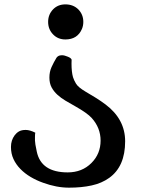

<svg xmlns="http://www.w3.org/2000/svg" viewBox="-20 -825 659 890"><path d="M30.8 0ZM311.5 -530.8 312 -548.4Q309.1 -556.7 293.5 -562.5Q277.8 -568.4 273.4 -568.6Q269 -568.9 265.4 -568.9Q261.7 -568.9 257.3 -567.9Q247.6 -565.4 241.7 -557.1Q229 -536.1 219 -514.2Q209 -492.2 209 -465.6Q209 -439 219.2 -419.9Q229.5 -400.9 246.1 -385.8Q262.7 -370.6 284.2 -357.9L327.6 -333Q384.8 -300.8 405.3 -277.9Q446.3 -232 446.3 -173.4Q446.3 -111.9 403.8 -69.4Q360.4 -25.9 293.9 -25.9Q170.4 -25.9 150.4 -122.6Q142.1 -161.2 142.1 -173.4V-189.5Q142.1 -204.1 143.6 -210Q118.2 -222.7 99.1 -222.7Q80.1 -222.7 68.1 -215.9Q56.2 -209 47.9 -197.8Q30.8 -174.8 30.8 -143.8Q30.8 -112.8 42.5 -87.7Q54.2 -62.5 74.5 -41.8Q94.7 -21 121.8 -4.9Q148.9 11.2 179.2 21.9Q241.7 44.9 300 44.9Q358.4 44.9 405 34.6Q451.7 24.4 486.3 -0.5Q560.1 -53.3 560.1 -170Q560.1 -272 469.7 -340.4Q444.8 -358.9 420.9 -373.6L377 -399.9Q342.3 -420.4 332.3 -437.3Q322.3 -454.1 318.4 -467.3Q311.5 -491.2 311.5 -530.8ZM203.1 -723.6Q203.1 -689 226.1 -665.5Q248.5 -642.1 283.2 -642.1Q338.9 -642.1 359.9 -690.9Q366.2 -706.1 366.2 -723.6Q366.2 -757.8 342.8 -781.7Q319.3 -804.7 283.2 -804.7Q248.5 -804.7 226.1 -781.7Q203.1 -757.8 203.1 -723.6Z"/></svg>

Font: Quando
Style: Regular
Weight: 400
Version: Version 1.002